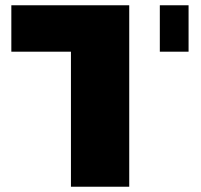

<svg xmlns="http://www.w3.org/2000/svg" viewBox="-20 -708 762 728"><path d="M695 -688V-512H586V-688ZM470 -512V0H249V-512H23V-688H470Z"/></svg>

Font: Archicoco
Style: Regular
Weight: 400
Designer: Hector Gatti
Foundry: Hector Gatti
Version: 1.002